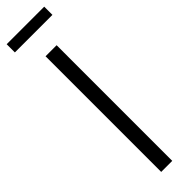

<svg xmlns="http://www.w3.org/2000/svg" viewBox="-301 -826 810 810"><g transform="rotate(-45 104.0 -421.0)"><path d="M216 -793H-8V-842H216ZM138 0H72V-690H138Z"/></g></svg>

Font: exo2condensed_l
Style: Regular
Weight: 300
Width: 3
Designer: Natanael Gama
Version: Version 1.001;PS 001.001;hotconv 1.0.70;makeotf.lib2.5.58329